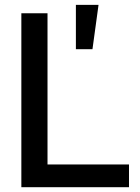

<svg xmlns="http://www.w3.org/2000/svg" viewBox="-20 -783 587 803"><path d="M69.3 0V-727.5H178.7V-95.2H519.5V0ZM297.4 -577.1V-762.7H392.1L366.7 -577.1Z"/></svg>

Font: Inter 28pt Medium
Style: Regular
Weight: 500
Designer: Rasmus Andersson
Foundry: rsms
Version: Version 4.001;git-66647c0bb